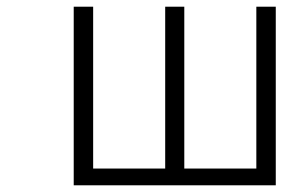

<svg xmlns="http://www.w3.org/2000/svg" viewBox="-20 -553 843 573"><path d="M200 0V-533H258V-50H473V-533H530V-50H745V-533H803V0Z"/></svg>

Font: NotoSansHansLight
Style: Regular
Weight: 300
Designer: Ryoko NISHIZUKA  (kana & ideographs); Paul D. Hunt (Latin, Greek & Cyrillic); Wenlong ZHANG  (bopomofo); Sandoll Communi
Foundry: Adobe Systems Incorporated
Version: Version 1.00;December 8, 2021;FontCreator 13.0.0.2675 64-bit